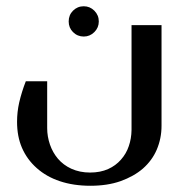

<svg xmlns="http://www.w3.org/2000/svg" viewBox="-20 -411 603 610"><path d="M198.2 -342.8Q198.2 -363.3 211.9 -377Q226.1 -391.1 246.1 -391.1Q265.6 -391.1 279.8 -377Q293.9 -362.8 293.9 -342.8Q293.9 -323.2 279.8 -309.1Q265.6 -294.9 246.1 -294.9Q226.1 -294.9 211.9 -309.1Q198.2 -322.8 198.2 -342.8ZM493.2 -331.1V-11.2Q493.2 28.8 478 64.5Q463.4 98.6 434.1 124.5Q405.3 149.4 362.8 164.6Q321.3 179.2 267.1 179.2Q213.4 179.2 169.9 164.6Q127.4 150.4 96.7 123Q65.9 95.7 49.8 58.6Q34.2 22.5 34.2 -23.9Q34.2 -55.2 41 -85.4Q48.8 -119.1 62 -152.8H129.9V-3.9Q129.9 22.5 138.7 48.3Q147.5 73.7 164.1 93.3Q181.2 113.3 206.5 125Q233.4 137.2 266.1 137.2Q298.8 137.2 323.7 126Q347.7 115.2 364.3 96.2Q381.3 77.1 389.2 53.2Q397.5 29.3 397.9 2V-331.1Z"/></svg>

Font: SimahzazaarabicW05-Regular
Style: Regular
Weight: 400
Designer: Ahmed zaza
Foundry: Ahmed zaza
Version: Version 1.001